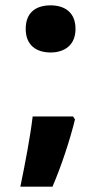

<svg xmlns="http://www.w3.org/2000/svg" viewBox="-20 -578 376 717"><path d="M169 -382C219 -382 262 -408 262 -470C262 -534 219 -558 169 -558C117 -558 76 -534 76 -470C76 -408 117 -382 169 -382ZM253 -143H102C93 -67 74 32 56 119H176C209 43 242 -58 260 -132Z"/></svg>

Font: Noto Sans Bengali UI ExtraBold
Style: Regular
Weight: 800
Designer: Jelle Bosma - Monotype Design Team
Foundry: Monotype Imaging Inc.
Version: Version 2.003